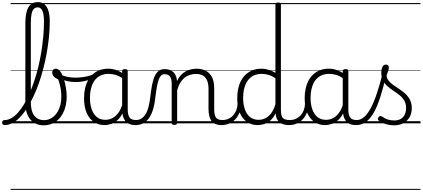

<svg xmlns="http://www.w3.org/2000/svg" viewBox="-101 -1172 4017 1825"><path d="M-57 17Q-69 17 -75 9.5Q-81 2 -81 -7Q-81 -16 -75 -23.5Q-69 -31 -57 -31Q-24 -31 8 -49.5Q40 -68 70.5 -102Q101 -136 128.5 -182.5Q156 -229 180.5 -286Q205 -343 226.5 -407.5Q248 -472 264.5 -541.5Q281 -611 292.5 -683Q304 -755 310.5 -827Q317 -899 317 -967Q317 -978 325 -984Q333 -990 344 -990Q355 -990 363.5 -984Q372 -978 372 -967Q372 -896 364.5 -821Q357 -746 343.5 -670.5Q330 -595 311 -522Q292 -449 268.5 -381Q245 -313 216 -253Q187 -193 155.5 -143.5Q124 -94 89.5 -58Q55 -22 18 -2.5Q-19 17 -57 17ZM312 19Q275 19 244 5.5Q213 -8 189.5 -34.5Q166 -61 153 -101Q140 -141 140 -193V-952Q140 -1053 169 -1102.5Q198 -1152 258 -1152Q296 -1152 321 -1131.5Q346 -1111 359 -1070Q372 -1029 372 -967Q372 -955 363.5 -948.5Q355 -942 344 -942Q333 -942 325 -948.5Q317 -955 317 -967Q317 -1013 310.5 -1043Q304 -1073 290.5 -1087.5Q277 -1102 257 -1102Q235 -1102 220.5 -1087Q206 -1072 199 -1039.5Q192 -1007 192 -952V-204Q192 -160 200 -127Q208 -94 224.5 -73Q241 -52 264.5 -41Q288 -30 319 -30Q345 -30 369 -40Q393 -50 413.5 -68.5Q434 -87 449.5 -114.5Q465 -142 473.5 -176.5Q482 -211 482 -253Q482 -288 477.5 -317.5Q473 -347 466.5 -372Q460 -397 452 -417Q423 -430 409 -447Q395 -464 395 -483Q395 -496 403.5 -507.5Q412 -519 430 -519Q453 -519 472 -493Q491 -467 504.5 -425.5Q518 -384 525.5 -338.5Q533 -293 533 -255Q533 -213 524.5 -172.5Q516 -132 498.5 -97.5Q481 -63 454.5 -37Q428 -11 392.5 4Q357 19 312 19ZM0 623H614V633H0ZM0 -20H614V0H0ZM0 -505H614V-500H0ZM0 -1143H614V-1133H0Z M618 -392Q576 -392 535.5 -401.5Q495 -411 456 -431Q449 -435 447.5 -442.5Q446 -450 448.5 -457Q451 -464 456 -467.5Q461 -471 467 -467Q497 -451 534.5 -442.5Q572 -434 614 -434Q649 -434 686.5 -439Q724 -444 757.5 -454.5Q791 -465 815 -479Q823 -484 829 -478.5Q835 -473 835.5 -464.5Q836 -456 828 -451Q782 -422 726 -407Q670 -392 618 -392ZM614 623V633ZM614 -20V0ZM614 -505V-500ZM614 -1143V-1133Z M891 17Q836 17 792 -12Q748 -41 723 -98Q698 -155 698 -238Q698 -288 707.5 -331Q717 -374 736 -408.5Q755 -443 782.5 -467.5Q810 -492 846.5 -505.5Q883 -519 928 -519Q966 -519 1002.5 -506.5Q1039 -494 1075 -470V-419Q1035 -449 1000 -459.5Q965 -470 929 -470Q897 -470 869.5 -460.5Q842 -451 820.5 -432Q799 -413 784.5 -385.5Q770 -358 762 -322Q754 -286 754 -242Q754 -180 770.5 -133Q787 -86 819.5 -59.5Q852 -33 901 -33Q935 -33 967 -49Q999 -65 1025.5 -101.5Q1052 -138 1069 -202L1087 -159Q1066 -85 1032.5 -47Q999 -9 961.5 4Q924 17 891 17ZM1187 17Q1153 17 1129 7Q1105 -3 1090 -22Q1075 -41 1067.5 -69Q1060 -97 1060 -132V-495Q1060 -506 1067 -510.5Q1074 -515 1088 -515Q1101 -515 1107 -510.5Q1113 -506 1113 -496V-133Q1113 -81 1130 -56Q1147 -31 1193 -31Q1200 -31 1204 -23.5Q1208 -16 1207.5 -7Q1207 2 1202.5 9.5Q1198 17 1187 17ZM614 623H1249V633H614ZM614 -20H1249V0H614ZM614 -505H1249V-500H614ZM614 -1143H1249V-1133H614Z M1184 17Q1175 17 1170.5 9.5Q1166 2 1166.5 -7Q1167 -16 1173 -23.5Q1179 -31 1190 -31Q1221 -31 1243.5 -45.5Q1266 -60 1283 -87.5Q1300 -115 1310.5 -155Q1321 -195 1327 -247Q1335 -318 1345.5 -369Q1356 -420 1371.5 -452Q1387 -484 1409.5 -499.5Q1432 -515 1465 -515Q1474 -515 1478.5 -508Q1483 -501 1482.5 -491.5Q1482 -482 1477 -474.5Q1472 -467 1463 -467Q1445 -467 1432 -455.5Q1419 -444 1409 -419Q1399 -394 1391.5 -354Q1384 -314 1377 -257Q1370 -186 1354.5 -134.5Q1339 -83 1315 -49Q1291 -15 1258.5 1Q1226 17 1184 17ZM1249 623H1349V633H1249ZM1249 -20H1349V0H1249ZM1249 -505H1349V-500H1249ZM1249 -1143H1349V-1133H1249Z M2008 17Q1971 17 1946.5 6.5Q1922 -4 1908 -24Q1894 -44 1887.5 -72.5Q1881 -101 1881 -137V-326Q1881 -371 1869 -403Q1857 -435 1830.5 -452Q1804 -469 1761 -469Q1734 -469 1706.5 -461Q1679 -453 1655.5 -435Q1632 -417 1613.5 -387.5Q1595 -358 1583 -314V-4Q1583 6 1576.5 10.5Q1570 15 1556 15Q1543 15 1537 10.5Q1531 6 1531 -4V-374Q1531 -424 1514 -445.5Q1497 -467 1463 -467Q1452 -467 1446.5 -474.5Q1441 -482 1441.5 -491.5Q1442 -501 1448 -508Q1454 -515 1465 -515Q1493 -515 1513.5 -507Q1534 -499 1548.5 -484.5Q1563 -470 1571 -450Q1579 -430 1581 -405V-401Q1597 -435 1618 -457.5Q1639 -480 1664 -493.5Q1689 -507 1715.5 -513Q1742 -519 1768 -519Q1816 -519 1853.5 -500Q1891 -481 1913 -440.5Q1935 -400 1935 -334V-137Q1935 -82 1950.5 -56.5Q1966 -31 2014 -31Q2023 -31 2028 -23.5Q2033 -16 2032.5 -7Q2032 2 2026 9.5Q2020 17 2008 17ZM1349 623H2070V633H1349ZM1349 -20H2070V0H1349ZM1349 -505H2070V-500H1349ZM1349 -1143H2070V-1133H1349Z M2005 17Q1994 17 1988.5 9.5Q1983 2 1983.5 -7Q1984 -16 1991 -23.5Q1998 -31 2011 -31Q2044 -31 2070.5 -43Q2097 -55 2116 -76Q2135 -97 2145.5 -125Q2156 -153 2157 -186Q2158 -198 2167 -201.5Q2176 -205 2184.5 -201.5Q2193 -198 2192 -186Q2191 -142 2176.5 -104.5Q2162 -67 2137.5 -40Q2113 -13 2079 2Q2045 17 2005 17ZM2070 623V633ZM2070 -20V0ZM2070 -505V-500ZM2070 -1143V-1133Z M2347 17Q2292 17 2248 -12Q2204 -41 2179 -98Q2154 -155 2154 -238Q2154 -288 2163.5 -331Q2173 -374 2192 -408.5Q2211 -443 2239 -467.5Q2267 -492 2303.5 -505.5Q2340 -519 2385 -519Q2418 -519 2451 -509Q2484 -499 2517 -480V-1129Q2517 -1139 2523.5 -1143.5Q2530 -1148 2544 -1148Q2557 -1148 2563 -1143.5Q2569 -1139 2569 -1129V-129Q2569 -73 2586.5 -52Q2604 -31 2655 -31Q2664 -31 2668 -23.5Q2672 -16 2671.5 -7Q2671 2 2665.5 9.5Q2660 17 2649 17Q2617 17 2593 10Q2569 3 2553.5 -11Q2538 -25 2529.5 -45.5Q2521 -66 2519 -92V-96Q2497 -50 2467 -25Q2437 0 2406 8.5Q2375 17 2347 17ZM2357 -33Q2389 -33 2419 -47Q2449 -61 2474.5 -93Q2500 -125 2517 -181V-428Q2482 -452 2449.5 -461Q2417 -470 2385 -470Q2353 -470 2325.5 -460.5Q2298 -451 2276.5 -432Q2255 -413 2240.5 -385.5Q2226 -358 2218 -322Q2210 -286 2210 -242Q2210 -180 2226.5 -133Q2243 -86 2275.5 -59.5Q2308 -33 2357 -33ZM2070 623H2711V633H2070ZM2070 -20H2711V0H2070ZM2070 -505H2711V-500H2070ZM2070 -1143H2711V-1133H2070Z M2646 17Q2635 17 2629.5 9.5Q2624 2 2624.5 -7Q2625 -16 2632 -23.5Q2639 -31 2652 -31Q2685 -31 2711.5 -43Q2738 -55 2757 -76Q2776 -97 2786.5 -125Q2797 -153 2798 -186Q2799 -198 2808 -201.5Q2817 -205 2825.5 -201.5Q2834 -198 2833 -186Q2832 -142 2817.5 -104.5Q2803 -67 2778.5 -40Q2754 -13 2720 2Q2686 17 2646 17ZM2711 623V633ZM2711 -20V0ZM2711 -505V-500ZM2711 -1143V-1133Z M2988 17Q2933 17 2889 -12Q2845 -41 2820 -98Q2795 -155 2795 -238Q2795 -288 2804.5 -331Q2814 -374 2833 -408.5Q2852 -443 2879.5 -467.5Q2907 -492 2943.5 -505.5Q2980 -519 3025 -519Q3063 -519 3099.5 -506.5Q3136 -494 3172 -470V-419Q3132 -449 3097 -459.5Q3062 -470 3026 -470Q2994 -470 2966.5 -460.5Q2939 -451 2917.5 -432Q2896 -413 2881.5 -385.5Q2867 -358 2859 -322Q2851 -286 2851 -242Q2851 -180 2867.5 -133Q2884 -86 2916.5 -59.5Q2949 -33 2998 -33Q3032 -33 3064 -49Q3096 -65 3122.5 -101.5Q3149 -138 3166 -202L3184 -159Q3163 -85 3129.5 -47Q3096 -9 3058.5 4Q3021 17 2988 17ZM3284 17Q3250 17 3226 7Q3202 -3 3187 -22Q3172 -41 3164.5 -69Q3157 -97 3157 -132V-495Q3157 -506 3164 -510.5Q3171 -515 3185 -515Q3198 -515 3204 -510.5Q3210 -506 3210 -496V-133Q3210 -81 3227 -56Q3244 -31 3290 -31Q3297 -31 3301 -23.5Q3305 -16 3304.5 -7Q3304 2 3299.5 9.5Q3295 17 3284 17ZM2711 623H3346V633H2711ZM2711 -20H3346V0H2711ZM2711 -505H3346V-500H2711ZM2711 -1143H3346V-1133H2711Z M3284 17Q3271 17 3265.5 9.5Q3260 2 3261.5 -7Q3263 -16 3270.5 -23.5Q3278 -31 3290 -31Q3327 -31 3360 -59.5Q3393 -88 3423 -144Q3453 -200 3481 -283.5Q3509 -367 3536 -476Q3539 -487 3548 -488Q3557 -489 3565.5 -483.5Q3574 -478 3571 -467Q3544 -343 3514.5 -251.5Q3485 -160 3451 -100.5Q3417 -41 3376 -12Q3335 17 3284 17ZM3346 623V633ZM3346 -20V0ZM3346 -505V-500ZM3346 -1143V-1133Z M3644 19Q3602 19 3564 7Q3526 -5 3497 -27Q3491 -33 3490.5 -41.5Q3490 -50 3498 -59Q3505 -68 3512.5 -69.5Q3520 -71 3529 -65Q3557 -45 3584.5 -36Q3612 -27 3649 -27Q3700 -27 3729.5 -58.5Q3759 -90 3759 -144Q3759 -186 3742 -215.5Q3725 -245 3698 -266.5Q3671 -288 3641 -307.5Q3611 -327 3584 -350.5Q3557 -374 3540 -406Q3523 -438 3523 -485Q3523 -511 3533.5 -534.5Q3544 -558 3568 -558Q3581 -558 3588 -550.5Q3595 -543 3595 -530Q3595 -519 3589.5 -499.5Q3584 -480 3574 -456Q3575 -427 3593 -404.5Q3611 -382 3638 -363.5Q3665 -345 3695 -325Q3725 -305 3752 -280.5Q3779 -256 3796 -223Q3813 -190 3813 -144Q3813 -71 3767 -26Q3721 19 3644 19ZM3346 623H3896V633H3346ZM3346 -20H3896V0H3346ZM3346 -505H3896V-500H3346ZM3346 -1143H3896V-1133H3346Z"/></svg>

Font: Playwrite CL Guides
Style: Regular
Weight: 400
Designer: Veronika Burian, José Scaglione
Foundry: TypeTogether
Version: Version 1.003